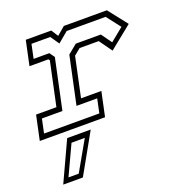

<svg xmlns="http://www.w3.org/2000/svg" viewBox="-143 -657 960 1038"><g transform="rotate(-20 337.0 -137.5)"><path d="M5 0 35 -141H152L205.5 -391.5L199.5 -399H91L121 -540H267.5L293 -500L340 -540H587.5L673.5 -430.5L542 -324.5L489 -398.5H379L342 -368L293.5 -140.5H410.5L380.5 0ZM40.5 -30H358.5L375.5 -110.5H256.5L315 -384.5L368 -428H512L555.5 -367.5L631 -429L569 -509H345L285 -459L250.5 -509H142.5L125.5 -428.5H216L237 -399L175.5 -110.5H57.5ZM43.5 265 149.5 36H285L156.5 265ZM83.5 238H142.5L239.5 67.5H163Z"/></g></svg>

Font: Tourney Expanded Light
Style: Italic
Weight: 300
Width: 7
Italic angle: -12°
Designer: Tyler Finck
Foundry: Etcetera Type Co
Version: Version 1.010; ttfautohint (v1.8.3)